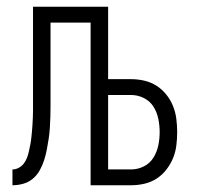

<svg xmlns="http://www.w3.org/2000/svg" viewBox="-20 -550 590 570"><path d="M17 0V-47Q27 -47 36 -52Q45 -57 51 -65Q57 -73 60.5 -82.5Q64 -92 66 -101.5Q68 -111 70 -121Q72 -131 73 -141Q74 -151 75 -161Q76 -171 76.5 -181Q77 -191 77.5 -201Q78 -211 78 -221Q78 -231 78 -241Q78 -251 78 -261V-530H301V-315H369Q389 -315 408.5 -310.5Q428 -306 444.5 -295.5Q461 -285 473.5 -269.5Q486 -254 493.5 -235.5Q501 -217 503.5 -197Q506 -177 506 -158Q506 -138 503.5 -118Q501 -98 493.5 -80Q486 -62 473.5 -46Q461 -30 444.5 -19.5Q428 -9 408.5 -4.5Q389 0 369 0H249V-483H130V-268Q130 -252 130 -235.5Q130 -219 129.5 -203Q129 -187 128 -170.5Q127 -154 124.5 -138Q122 -122 119 -106Q116 -90 111 -74.5Q106 -59 98 -44.5Q90 -30 77.5 -19.5Q65 -9 49 -4.5Q33 0 17 0ZM301 -47H369Q389 -47 407 -56Q425 -65 435.5 -82Q446 -99 450 -118.5Q454 -138 454 -158Q454 -177 450 -197Q446 -217 435.5 -233.5Q425 -250 407 -259Q389 -268 369 -268H301Z"/></svg>

Font: Lode Dark Term
Style: Regular
Weight: 400
Monospace: yes
Designer: Belleve Invis
Foundry: Belleve Invis
Version: Version 29.2.0